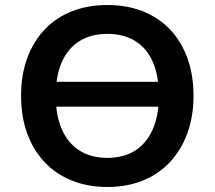

<svg xmlns="http://www.w3.org/2000/svg" viewBox="-20 -735 855 765"><path d="M145 -310V-409H675V-310ZM408 10Q330 10 266.5 -15.5Q203 -41 158 -88.5Q113 -136 88.5 -203Q64 -270 64 -353Q64 -437 88.5 -503.5Q113 -570 158 -617.5Q203 -665 266.5 -690Q330 -715 408 -715Q486 -715 549 -690Q612 -665 657 -618Q702 -571 726.5 -504Q751 -437 751 -354Q751 -271 726.5 -204Q702 -137 657 -89Q612 -41 549 -15.5Q486 10 408 10ZM407 -106Q473 -106 518.5 -135Q564 -164 588.5 -219.5Q613 -275 613 -353Q613 -433 589 -488Q565 -543 519 -571.5Q473 -600 408 -600Q343 -600 297 -571.5Q251 -543 226.5 -488Q202 -433 202 -353Q202 -275 226.5 -219.5Q251 -164 297 -135Q343 -106 407 -106Z"/></svg>

Font: Nunito Sans 9pt
Style: Bold
Weight: 700
Version: Version 3.101;gftools[0.9.27]